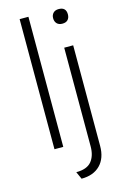

<svg xmlns="http://www.w3.org/2000/svg" viewBox="-139 -800 675 1055"><g transform="rotate(-15 199.0 -272.5)"><path d="M86 0V-740H136V0ZM307 -655Q287 -655 276 -666.5Q265 -678 265 -697Q265 -715 276 -726.5Q287 -738 307 -738Q349 -738 349 -697Q349 -678 338.5 -666.5Q328 -655 307 -655ZM188 195 169 153Q230 153 256 121.5Q282 90 282 36V-525H333V47Q333 117 294.5 156Q256 195 188 195Z"/></g></svg>

Font: Readex Pro ExtraLight
Style: Regular
Weight: 200
Designer: Bonnie Shaver-Troup, Thomas Jockin
Foundry: Lexend
Version: Version 1.203; ttfautohint (v1.8.3)